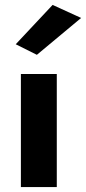

<svg xmlns="http://www.w3.org/2000/svg" viewBox="-20 -761 350 781"><path d="M310 -688 194 -741 44 -581 130 -538ZM65 -460V0H211V-460Z"/></svg>

Font: Jost
Style: Bold
Weight: 700
Version: Version 3.710